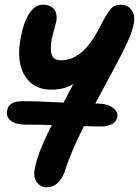

<svg xmlns="http://www.w3.org/2000/svg" viewBox="-20 -533 592 818"><path d="M178 265Q163 265 149.5 256Q136 247 129.5 229.5Q123 212 128 187Q136 143 158 91Q180 39 208 -15Q236 -69 263.5 -120Q291 -171 312 -213Q333 -255 341 -284L376 -261Q353 -229 329 -204Q305 -179 273.5 -165Q242 -151 198 -151Q146 -151 112.5 -179Q79 -207 67 -257.5Q55 -308 69 -375Q78 -423 92.5 -453.5Q107 -484 124 -498.5Q141 -513 161 -513Q187 -513 201 -502.5Q215 -492 219 -476Q223 -460 220 -442Q218 -434 214 -420Q210 -406 206.5 -391Q203 -376 200 -365Q193 -327 200 -301.5Q207 -276 241 -276Q284 -276 325 -308Q366 -340 408 -423Q431 -468 448 -490.5Q465 -513 494 -513Q523 -513 540 -491.5Q557 -470 550 -432Q543 -396 519.5 -346Q496 -296 462 -233.5Q428 -171 389 -98Q361 -44 336 7Q311 58 290 106.5Q269 155 254 203Q242 233 223 249Q204 265 178 265ZM409 6Q387 6 356.5 5Q326 4 290.5 3Q255 2 219 0.5Q183 -1 149.5 -1.5Q116 -2 89 -2Q47 -2 25.5 -19Q4 -36 11 -65Q14 -83 30.5 -92.5Q47 -102 77 -102Q130 -102 184 -99Q238 -96 290.5 -94Q343 -92 392 -92Q436 -92 460 -74.5Q484 -57 480 -35Q476 -15 457.5 -4.5Q439 6 409 6Z"/></svg>

Font: Shantell Sans SemiBold
Style: Italic
Weight: 600
Italic angle: -11°
Designer: Stephen Nixon, Anya Danilova, Shantell Martin
Foundry: Arrow Type
Version: Version 1.011;[c5ecc13dd]